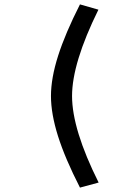

<svg xmlns="http://www.w3.org/2000/svg" viewBox="-20 -792 540 874"><path d="M344 62 429 39Q308 -203 308 -355Q308 -505 428 -748L344 -772Q277 -640 244.5 -538Q212 -436 212 -355Q212 -274 244 -172.5Q276 -71 344 62Z"/></svg>

Font: LXGW Marker Gothic
Style: Regular
Weight: 400
Version: Version 1.001